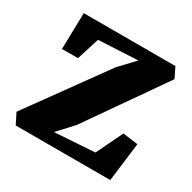

<svg xmlns="http://www.w3.org/2000/svg" viewBox="-127 -668 792 794"><g transform="rotate(30 269.0 -271.5)"><path d="M348.5 -486.5 161 -477 127.5 -370 51 -369.5 55 -543H492.5L516.5 -494L261 -128L194 -55.5L385 -68L446 -194L518 -184.5L495 0H43.5L18 -51L281.5 -415.5Z"/></g></svg>

Font: Merriweather 48pt ExtraBold
Style: Regular
Weight: 800
Version: Version 2.100